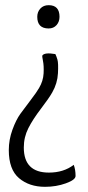

<svg xmlns="http://www.w3.org/2000/svg" viewBox="-20 -527 342 742"><path d="M210 -462Q210 -443 198.5 -430Q187 -417 168 -417Q124 -417 124 -462Q124 -481 136 -494Q148 -507 168 -507Q210 -507 210 -462ZM154 195Q93 195 53.5 161.5Q14 128 14 53Q14 13 28 -25.5Q42 -64 59 -87.5Q76 -111 99 -141Q122 -171 131 -187Q147 -214 148.5 -243.5Q150 -273 146 -292Q142 -311 144 -313Q153 -325 194 -318Q198 -310 202 -296.5Q206 -283 204 -244Q202 -205 182 -170Q169 -147 138 -106.5Q107 -66 89.5 -31.5Q72 3 72 43Q72 140 169 140Q226 140 265 110Q272 129 272 153Q272 168 234.5 181.5Q197 195 154 195Z"/></svg>

Font: Yanone Kaffeesatz Light
Style: Regular
Weight: 300
Designer: Yanone (Cyrillic: Daniel Pouzeot)
Foundry: Yanone
Version: Version 1.003;PS 001.003;hotconv 1.0.88;makeotf.lib2.5.64775